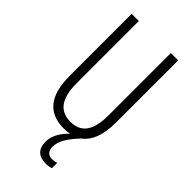

<svg xmlns="http://www.w3.org/2000/svg" viewBox="-284 -785 1077 1077"><g transform="rotate(45 254.0 -246.5)"><path d="M283 127C283 83 310 37 366 -21C412 -55 439 -119 439 -221V-714H381V-222C381 -89 333 -43 255 -43C174 -43 127 -94 127 -222V-714H70V-221C70 -62 135 10 255 10C271 10 287 9 301 6C261 43 235 89 235 135C235 191 266 221 322 221C339 221 355 218 366 214V172C359 175 345 178 331 178C300 178 283 161 283 127Z"/></g></svg>

Font: Noto Sans Bengali ExtraCondensed Light
Style: Regular
Weight: 300
Width: 2
Designer: Joana Ranito - Universal Thirst; Jelle Bosma - Monotype Design Team
Foundry: Universal Thirst ehf.
Version: Version 3.000